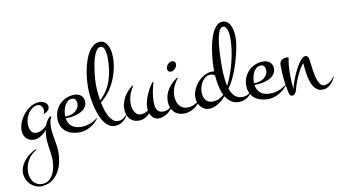

<svg xmlns="http://www.w3.org/2000/svg" viewBox="-126 -923 2824 1564"><g transform="rotate(-10 1286.5 -141.5)"><path d="M284.7 149.9Q284.7 189.5 275.4 230.7Q266.1 272 246.1 306.6Q226.1 341.3 194.6 365.2Q163.1 389.2 118.7 395Q114.3 396 110.4 396.5Q106.4 397 101.6 397Q74.7 397 50.8 386.2Q26.9 375.5 9 357.2Q-8.8 338.9 -19 314.7Q-29.3 290.5 -29.3 264.2Q-29.3 234.9 -17.3 208Q-5.4 181.2 14.2 158.4Q33.7 135.7 58.3 118.4Q83 101.1 108.9 90.8L111.8 97.2Q64.5 122.6 38.6 167Q12.7 211.4 12.7 265.1Q12.7 287.1 18.8 307.9Q24.9 328.6 37.1 344.2Q49.3 359.9 67.6 369.4Q85.9 378.9 109.9 378.9Q143.6 378.9 166 361.3Q188.5 343.8 201.9 317.4Q215.3 291 220.9 260Q226.6 229 226.6 202.1Q226.6 178.7 223.6 156.2Q220.7 133.8 217.5 111.6Q214.4 89.4 211.4 66.9Q208.5 44.4 208.5 21Q208.5 4.4 209.7 -13.2Q210.9 -30.8 214.4 -48.8Q192.9 -23.4 164.8 -5.6Q136.7 12.2 104.5 12.2Q84.5 12.2 68.6 4.6Q52.7 -2.9 41.7 -15.6Q30.8 -28.3 25.1 -45.7Q19.5 -63 19.5 -82Q19.5 -104 26.6 -127.7Q33.7 -151.4 46.1 -173.6Q58.6 -195.8 75.7 -215.6Q92.8 -235.4 113 -250.2Q133.3 -265.1 155.8 -273.7Q178.2 -282.2 201.7 -282.2Q213.4 -282.2 225.3 -279.1Q237.3 -275.9 247.3 -269.5Q257.3 -263.2 263.4 -253.4Q269.5 -243.7 269.5 -230Q269.5 -220.2 265.1 -212.4Q260.7 -204.6 253.9 -198.5Q247.1 -192.4 238.8 -187.5Q230.5 -182.6 222.7 -179.2L220.7 -185.1Q224.6 -189.5 226.1 -195.8Q227.5 -202.1 227.5 -208Q227.5 -216.8 224.9 -225.8Q222.2 -234.9 217 -242.4Q211.9 -250 204.1 -254.9Q196.3 -259.8 186.5 -259.8Q161.6 -259.8 141.6 -246.3Q121.6 -232.9 107.7 -212.4Q93.8 -191.9 86.2 -167.7Q78.6 -143.6 78.6 -122.1Q78.6 -107.9 81.3 -93.3Q84 -78.6 90.3 -66.9Q96.7 -55.2 107.7 -47.6Q118.7 -40 135.7 -40Q162.1 -40 184.6 -54Q207 -67.9 224.6 -86.9Q231.4 -106.4 242.4 -123.8Q253.4 -141.1 269.5 -153.8L277.8 -147.9Q266.6 -129.9 263.2 -106.9Q259.8 -84 259.8 -62Q259.8 -36.1 263.7 -10.3Q267.6 15.6 272.2 42Q276.9 68.4 280.8 95.2Q284.7 122.1 284.7 149.9Z M642.6 -69.8Q629.9 -51.3 612.1 -35.2Q594.2 -19 573 -7.3Q551.8 4.4 528.6 11.2Q505.4 18.1 481.9 18.1Q448.7 18.1 419.9 9.5Q391.1 1 369.6 -16.6Q348.1 -34.2 335.9 -60.8Q323.7 -87.4 323.7 -123Q323.7 -158.2 336.7 -188.7Q349.6 -219.2 372.3 -241.9Q395 -264.6 425.8 -277.8Q456.5 -291 491.7 -291Q508.3 -291 522.7 -286.4Q537.1 -281.7 547.9 -272.7Q558.6 -263.7 564.7 -250.5Q570.8 -237.3 570.8 -220.2Q570.8 -199.7 562.5 -184.1Q554.2 -168.5 540.5 -156.7Q526.9 -145 509.5 -137.2Q492.2 -129.4 473.4 -124.5Q454.6 -119.6 436.3 -117.4Q418 -115.2 402.8 -115.2H391.1Q397.5 -70.8 426.3 -47.4Q455.1 -23.9 505.9 -23.9Q542 -23.9 576.4 -36.6Q610.8 -49.3 638.7 -71.8ZM389.6 -129.9H401.9Q419.4 -129.9 438 -135.5Q456.5 -141.1 471.4 -152.1Q486.3 -163.1 496.1 -179.2Q505.9 -195.3 505.9 -215.8Q505.9 -235.8 497.3 -249Q488.8 -262.2 467.8 -262.2Q446.3 -262.2 431.4 -249.3Q416.5 -236.3 407.2 -217.5Q397.9 -198.7 393.8 -178Q389.6 -157.2 389.6 -141.1Z M882.3 -53.7Q866.7 -21.5 838.4 -2.7Q810.1 16.1 773.9 16.1Q744.1 16.1 720.7 -2Q697.3 -20 679.4 -49.3Q661.6 -78.6 649.2 -115.5Q636.7 -152.3 628.7 -190.4Q620.6 -228.5 616.9 -263.9Q613.3 -299.3 613.3 -325.7Q613.3 -357.9 616.7 -396.5Q620.1 -435.1 627.9 -474.4Q635.7 -513.7 648.2 -550.8Q660.6 -587.9 678.5 -616.5Q696.3 -645 719.7 -662.4Q743.2 -679.7 773.4 -679.7Q799.3 -679.7 815.4 -664.6Q831.5 -649.4 840.8 -627.2Q850.1 -605 853.3 -580.1Q856.4 -555.2 856.4 -535.6Q856.4 -482.9 844 -431.9Q831.5 -380.9 809.8 -335.7Q788.1 -290.5 758.8 -253.7Q729.5 -216.8 695.8 -191.9Q702.6 -159.2 712.2 -128.2Q721.7 -97.2 735.4 -73Q749 -48.8 766.8 -33.9Q784.7 -19 807.6 -19Q830.6 -19 847.2 -28.3Q863.8 -37.6 877.9 -55.7ZM681.2 -355Q680.7 -344.2 680.9 -328.6Q681.2 -313 682.4 -294.2Q683.6 -275.4 686 -253.9Q688.5 -232.4 692.4 -210Q725.1 -239.3 748 -274.9Q771 -310.5 785.6 -351.8Q800.3 -393.1 806.9 -438.7Q813.5 -484.4 813.5 -533.7Q813.5 -540 813.2 -550.3Q813 -560.5 811.5 -572.3Q810.1 -584 807.4 -595.7Q804.7 -607.4 800 -616.9Q795.4 -626.5 788.3 -632.6Q781.2 -638.7 771.5 -638.7Q752.9 -638.7 739 -620.4Q725.1 -602.1 715.1 -573.7Q705.1 -545.4 698.5 -511.2Q691.9 -477.1 688 -445.6Q684.1 -414.1 682.6 -389.2Q681.2 -364.3 681.2 -355Z M1267.6 -69.8Q1259.3 -52.7 1245.1 -37.1Q1231 -21.5 1213.4 -9Q1195.8 3.4 1176.3 10.7Q1156.7 18.1 1137.7 18.1Q1111.3 18.1 1094 2.2Q1076.7 -13.7 1068.4 -36.1Q1049.3 -17.1 1026.4 -4.6Q1003.4 7.8 975.6 7.8Q950.7 7.8 931.4 -1.2Q912.1 -10.3 899.4 -25.9Q886.7 -41.5 880.1 -62Q873.5 -82.5 873.5 -106Q873.5 -132.3 880.9 -157.5Q888.2 -182.6 901.4 -205.3Q914.6 -228 932.6 -247.6Q950.7 -267.1 971.7 -282.2L977.5 -277.8Q957 -248.5 944.8 -213.1Q932.6 -177.7 932.6 -141.1Q932.6 -125.5 936 -107.9Q939.5 -90.3 947.3 -75.2Q955.1 -60.1 968 -50Q981 -40 1000.5 -40Q1017.1 -40 1032.2 -45.7Q1047.4 -51.3 1061.5 -61Q1060.5 -66.9 1060.1 -72.5Q1059.6 -78.1 1059.6 -84Q1059.6 -107.4 1066.4 -134.8Q1073.2 -162.1 1084.5 -189.2Q1095.7 -216.3 1110.1 -241Q1124.5 -265.6 1139.6 -283.2L1145.5 -278.8Q1134.3 -241.2 1127 -201.2Q1119.6 -161.1 1119.6 -122.1Q1119.6 -104.5 1121.8 -88.1Q1124 -71.8 1131.1 -58.8Q1138.2 -45.9 1150.9 -38.3Q1163.6 -30.8 1184.6 -30.8Q1208 -30.8 1228.5 -42.7Q1249 -54.7 1264.6 -71.8Z M1352.5 -394Q1352.5 -384.3 1348.1 -374.5Q1343.8 -364.7 1336.7 -357.2Q1329.6 -349.6 1320.3 -344.7Q1311 -339.8 1301.3 -339.8Q1288.6 -339.8 1281 -348.1Q1273.4 -356.4 1273.4 -369.1Q1273.4 -378.9 1277.8 -388.4Q1282.2 -397.9 1289.3 -405.3Q1296.4 -412.6 1305.4 -417.2Q1314.5 -421.9 1324.2 -421.9Q1336.9 -421.9 1344.7 -414.1Q1352.5 -406.2 1352.5 -394ZM1489.3 -69.8Q1478 -51.3 1462.6 -35.9Q1447.3 -20.5 1429 -9Q1410.6 2.4 1389.9 8.8Q1369.1 15.1 1347.2 15.1Q1319.8 15.1 1298.6 5.9Q1277.3 -3.4 1262.9 -19.8Q1248.5 -36.1 1241 -58.3Q1233.4 -80.6 1233.4 -106.9Q1233.4 -135.3 1241.7 -160.6Q1250 -186 1264.6 -208.3Q1279.3 -230.5 1299.1 -249Q1318.8 -267.6 1341.3 -282.2L1347.2 -277.8Q1323.2 -249.5 1308.3 -214.4Q1293.5 -179.2 1293.5 -141.1Q1293.5 -119.1 1298.6 -98.9Q1303.7 -78.6 1314.7 -63Q1325.7 -47.4 1342.8 -38.1Q1359.9 -28.8 1384.3 -28.8Q1413.1 -28.8 1439.2 -41Q1465.3 -53.2 1486.3 -71.8Z M1917 -69.8Q1909.2 -53.7 1897.5 -40.8Q1885.7 -27.8 1871.1 -18.8Q1856.4 -9.8 1839.8 -4.9Q1823.2 0 1805.2 0Q1767.1 0 1740.5 -18.6Q1713.9 -37.1 1695.8 -66.9Q1682.6 -52.2 1666.7 -37.8Q1650.9 -23.4 1633.1 -12.5Q1615.2 -1.5 1596.2 5.4Q1577.1 12.2 1558.1 12.2Q1535.2 12.2 1517.1 2.9Q1499 -6.3 1486.3 -21.7Q1473.6 -37.1 1466.8 -56.9Q1460 -76.7 1460 -98.1Q1460 -130.4 1474.4 -163.1Q1488.8 -195.8 1512.5 -222.4Q1536.1 -249 1566.9 -265.6Q1597.7 -282.2 1630.9 -282.2Q1640.6 -282.2 1647.9 -280.3V-300.8Q1647.9 -314.9 1648.9 -338.4Q1649.9 -361.8 1652.8 -390.4Q1655.8 -418.9 1660.4 -450.4Q1665 -481.9 1672.6 -512.9Q1680.2 -543.9 1690.4 -572Q1700.7 -600.1 1714.4 -621.3Q1728 -642.6 1745.6 -655.3Q1763.2 -668 1785.2 -668Q1811 -668 1827.1 -652.8Q1843.3 -637.7 1852.5 -615.5Q1861.8 -593.3 1865 -568.4Q1868.2 -543.5 1868.2 -523.9Q1868.2 -498.5 1863.3 -465.1Q1858.4 -431.6 1849.6 -394.3Q1840.8 -356.9 1828.6 -317.9Q1816.4 -278.8 1802.2 -242.7Q1788.1 -206.5 1771.7 -175.5Q1755.4 -144.5 1738.8 -123Q1745.1 -104 1754.2 -87.9Q1763.2 -71.8 1775.4 -60.1Q1787.6 -48.3 1803.2 -41.7Q1818.8 -35.2 1838.9 -35.2Q1884.8 -35.2 1914.1 -71.8ZM1716.8 -341.8Q1716.8 -324.2 1716.8 -301Q1716.8 -277.8 1718 -252Q1719.2 -226.1 1722.4 -199Q1725.6 -171.9 1731.9 -146.5Q1752.4 -186 1769.5 -233.2Q1786.6 -280.3 1799.1 -329.8Q1811.5 -379.4 1818.4 -428.7Q1825.2 -478 1825.2 -522Q1825.2 -531.2 1824.2 -548.8Q1823.2 -566.4 1818.8 -583.7Q1814.5 -601.1 1805.7 -614Q1796.9 -627 1781.7 -627Q1770 -627 1760.7 -616Q1751.5 -605 1744.6 -586.7Q1737.8 -568.4 1733.2 -544.9Q1728.5 -521.5 1725.3 -496.1Q1722.2 -470.7 1720.5 -445.8Q1718.8 -420.9 1718 -399.7Q1717.3 -378.4 1717 -363Q1716.8 -347.7 1716.8 -341.8ZM1593.8 -41Q1621.6 -41 1645.3 -51.8Q1668.9 -62.5 1688.5 -80.1Q1679.2 -98.1 1672.6 -118.9Q1666 -139.6 1661.4 -160.9Q1656.7 -182.1 1654.1 -203.6Q1651.4 -225.1 1649.9 -245.1Q1644 -251.5 1635.3 -255.6Q1626.5 -259.8 1613.8 -259.8Q1590.8 -259.8 1573 -247.3Q1555.2 -234.9 1543 -216.1Q1530.8 -197.3 1524.4 -175Q1518.1 -152.8 1518.1 -132.8Q1518.1 -114.3 1522.2 -97.4Q1526.4 -80.6 1535.6 -68.1Q1544.9 -55.7 1559.3 -48.3Q1573.7 -41 1593.8 -41Z M2204.1 -69.8Q2191.4 -51.3 2173.6 -35.2Q2155.8 -19 2134.5 -7.3Q2113.3 4.4 2090.1 11.2Q2066.9 18.1 2043.5 18.1Q2010.3 18.1 1981.4 9.5Q1952.6 1 1931.2 -16.6Q1909.7 -34.2 1897.5 -60.8Q1885.3 -87.4 1885.3 -123Q1885.3 -158.2 1898.2 -188.7Q1911.1 -219.2 1933.8 -241.9Q1956.5 -264.6 1987.3 -277.8Q2018.1 -291 2053.2 -291Q2069.8 -291 2084.2 -286.4Q2098.6 -281.7 2109.4 -272.7Q2120.1 -263.7 2126.2 -250.5Q2132.3 -237.3 2132.3 -220.2Q2132.3 -199.7 2124 -184.1Q2115.7 -168.5 2102.1 -156.7Q2088.4 -145 2071 -137.2Q2053.7 -129.4 2034.9 -124.5Q2016.1 -119.6 1997.8 -117.4Q1979.5 -115.2 1964.4 -115.2H1952.6Q1959 -70.8 1987.8 -47.4Q2016.6 -23.9 2067.4 -23.9Q2103.5 -23.9 2137.9 -36.6Q2172.4 -49.3 2200.2 -71.8ZM1951.2 -129.9H1963.4Q1981 -129.9 1999.5 -135.5Q2018.1 -141.1 2033 -152.1Q2047.9 -163.1 2057.6 -179.2Q2067.4 -195.3 2067.4 -215.8Q2067.4 -235.8 2058.8 -249Q2050.3 -262.2 2029.3 -262.2Q2007.8 -262.2 1992.9 -249.3Q1978 -236.3 1968.8 -217.5Q1959.5 -198.7 1955.3 -178Q1951.2 -157.2 1951.2 -141.1Z M2602.1 -69.8Q2592.8 -52.2 2582.3 -36.1Q2571.8 -20 2558.6 -7.8Q2545.4 4.4 2528.8 11.7Q2512.2 19 2490.7 19Q2466.3 19 2448.7 7.1Q2431.2 -4.9 2418.7 -24.7Q2406.2 -44.4 2398.7 -69.8Q2391.1 -95.2 2386.2 -121.6Q2381.3 -147.9 2378.9 -173.6Q2376.5 -199.2 2374.5 -219.7Q2365.2 -212.4 2352.1 -191.7Q2338.9 -170.9 2325.2 -143.1Q2311.5 -115.2 2299.1 -82.5Q2286.6 -49.8 2278.8 -18.1Q2277.3 -11.2 2274.2 -3.9Q2271 3.4 2266.4 9.5Q2261.7 15.6 2255.4 19.8Q2249 23.9 2241.2 23.9Q2228.5 23.9 2222.9 15.1Q2217.3 6.3 2214.8 -4.9Q2200.7 -66.9 2195.1 -123.5Q2189.5 -180.2 2189.5 -236.8Q2189.5 -250.5 2194.1 -260.5Q2198.7 -270.5 2206.5 -277.1Q2214.4 -283.7 2225.1 -286.9Q2235.8 -290 2247.6 -290Q2249 -290 2252.2 -290Q2255.4 -290 2258.3 -289.3Q2261.2 -288.6 2263.2 -287.1Q2265.1 -285.6 2264.6 -283.2Q2252 -219.2 2252.4 -153.1Q2252.9 -86.9 2259.3 -25.9Q2264.6 -50.3 2275.1 -81.3Q2285.6 -112.3 2299.6 -143.8Q2313.5 -175.3 2329.8 -203.9Q2346.2 -232.4 2363.3 -252Q2371.6 -261.2 2380.1 -267.8Q2388.7 -274.4 2401.4 -274.4Q2408.7 -274.4 2413.6 -271.5Q2418.5 -268.6 2421.6 -264.2Q2424.8 -259.8 2426.5 -254.2Q2428.2 -248.5 2429.2 -243.2Q2431.6 -229 2434.1 -206.5Q2436.5 -184.1 2440.2 -158.7Q2443.8 -133.3 2449.2 -107.7Q2454.6 -82 2462.9 -61.3Q2471.2 -40.5 2482.9 -27.3Q2494.6 -14.2 2510.7 -14.2Q2523.9 -14.2 2536.4 -19.3Q2548.8 -24.4 2560.1 -32.5Q2571.3 -40.5 2581.1 -51Q2590.8 -61.5 2598.6 -71.8Z"/></g></svg>

Font: Montez
Style: Regular
Weight: 400
Designer: Astigmatic (AOETI)
Foundry: Astigmatic (AOETI)
Version: Version 1.000